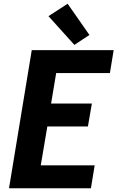

<svg xmlns="http://www.w3.org/2000/svg" viewBox="-20 -1002 625 1022"><path d="M28 0H464L484 -122H197L232 -329H448L469 -451H252L279 -613H565L585 -735H149ZM376 -763 456 -816 340 -982 238 -916Z"/></svg>

Font: Iosevka Sparkle Heavy Oblique
Style: Regular
Weight: 900
Italic angle: -9°
Designer: Belleve Invis
Foundry: Belleve Invis
Version: Version 4.5.0; ttfautohint (v1.8.3)